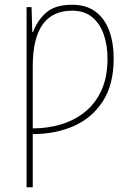

<svg xmlns="http://www.w3.org/2000/svg" viewBox="-20 -557 570 809"><path d="M92 232V-527H113L116 -422H119Q139 -474 176.5 -505.5Q214 -537 284 -537Q344 -537 383 -507.5Q422 -478 440.5 -427Q459 -376 459 -310Q459 -201 413.5 -130.5Q368 -60 291 -26Q214 8 118 8V232ZM118 -16Q181 -16 237.5 -33Q294 -50 338 -85.5Q382 -121 407.5 -176.5Q433 -232 433 -310Q433 -366 417 -412Q401 -458 368 -485Q335 -512 284 -512Q118 -512 118 -278Z"/></svg>

Font: Noto Sans Mono Condensed Thin
Style: Regular
Weight: 100
Width: 3
Designer: Monotype Design Team
Foundry: Monotype Imaging Inc.
Version: Version 2.014; ttfautohint (v1.8.4.7-5d5b)